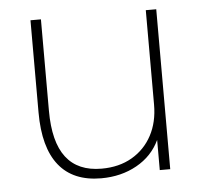

<svg xmlns="http://www.w3.org/2000/svg" viewBox="-44 -566 669 622"><g transform="rotate(-5 291.0 -255.0)"><path d="M261 10Q170 10 123.5 -48Q77 -106 77 -220V-520H111V-223Q111 -121 149.5 -71Q188 -21 265 -21Q322 -21 364 -45.5Q406 -70 429 -113Q452 -156 452 -213V-520H486V0H452V-98Q428 -47 377 -18.5Q326 10 261 10Z"/></g></svg>

Font: M PLUS 2 ExtraLight
Style: Regular
Weight: 250
Designer: Coji Morishita
Foundry: UNDERFOREST DESIGN
Version: Version 1.001